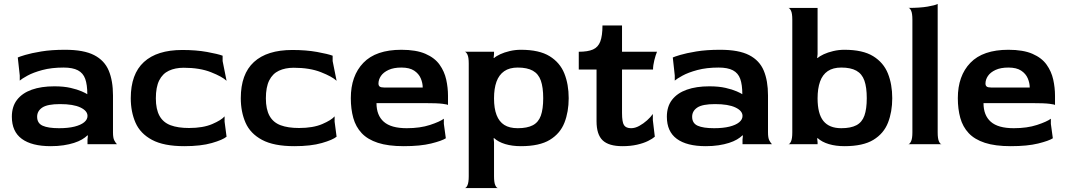

<svg xmlns="http://www.w3.org/2000/svg" viewBox="-20 -730 5401 972"><path d="M237 10Q141 10 90.5 -27Q40 -64 40 -139Q40 -191 66.5 -225Q93 -259 141 -276Q189 -293 255 -293Q303 -293 337.5 -285Q372 -277 393.5 -267.5Q415 -258 422 -253Q422 -301 411.5 -330.5Q401 -360 374.5 -374Q348 -388 302 -388Q241 -388 194.5 -375.5Q148 -363 119 -347Q90 -331 80 -322V-348L70 -439Q78 -443 108 -452Q138 -461 189 -469.5Q240 -478 310 -478Q404 -478 456.5 -451Q509 -424 530.5 -372.5Q552 -321 552 -247V-60Q552 -32 558.5 -19.5Q565 -7 572 0H423V-24L425 -43L423 -45Q412 -34 395 -24Q378 -14 354.5 -6.5Q331 1 301.5 5.5Q272 10 237 10ZM279 -81Q325 -81 357 -89Q389 -97 406 -111Q423 -125 423 -143Q423 -169 387 -186Q351 -203 284 -203Q220 -203 194 -185.5Q168 -168 168 -139Q168 -106 196 -93.5Q224 -81 279 -81Z M913 10Q809 10 749.5 -22Q690 -54 666 -109Q642 -164 642 -233Q642 -355 708.5 -416Q775 -477 903 -477Q973 -477 1028 -467Q1083 -457 1107 -448V-421L1127 -321Q1105 -342 1048 -364.5Q991 -387 910 -387Q867 -387 835 -372Q803 -357 786 -323Q769 -289 769 -232Q769 -177 787.5 -143.5Q806 -110 843.5 -96Q881 -82 937 -82Q1008 -82 1054.5 -102Q1101 -122 1117 -141V-114L1127 -38Q1108 -22 1052.5 -6Q997 10 913 10Z M1470 10Q1366 10 1306.5 -22Q1247 -54 1223 -109Q1199 -164 1199 -233Q1199 -355 1265.5 -416Q1332 -477 1460 -477Q1530 -477 1585 -467Q1640 -457 1664 -448V-421L1684 -321Q1662 -342 1605 -364.5Q1548 -387 1467 -387Q1424 -387 1392 -372Q1360 -357 1343 -323Q1326 -289 1326 -232Q1326 -177 1344.5 -143.5Q1363 -110 1400.5 -96Q1438 -82 1494 -82Q1565 -82 1611.5 -102Q1658 -122 1674 -141V-114L1684 -38Q1665 -22 1609.5 -6Q1554 10 1470 10Z M2024 10Q1945 10 1893 -7Q1841 -24 1811 -56Q1781 -88 1768.5 -133Q1756 -178 1756 -233Q1756 -346 1819.5 -412Q1883 -478 2012 -478Q2087 -478 2134 -457.5Q2181 -437 2205.5 -402.5Q2230 -368 2239 -327Q2248 -286 2248 -245V-198Q2248 -201 2220.5 -204.5Q2193 -208 2128 -208H1886Q1886 -146 1923 -113.5Q1960 -81 2039 -81Q2107 -81 2157 -97.5Q2207 -114 2227 -129V-103L2237 -30Q2217 -17 2162.5 -3.5Q2108 10 2024 10ZM1924 -287H2120Q2120 -310 2110 -333.5Q2100 -357 2076.5 -372.5Q2053 -388 2012 -388Q1973 -388 1947 -376Q1921 -364 1908.5 -345.5Q1896 -327 1896 -307Q1896 -297 1902 -292Q1908 -287 1924 -287Z M2333 222Q2340 222 2346.5 208Q2353 194 2353 162V-408Q2353 -440 2346.5 -453.5Q2340 -467 2333 -468H2481V-456L2479 -437L2481 -436Q2492 -446 2512.5 -455.5Q2533 -465 2560.5 -471.5Q2588 -478 2617 -478Q2710 -478 2762.5 -445.5Q2815 -413 2837 -358Q2859 -303 2859 -233Q2859 -164 2837.5 -109Q2816 -54 2763.5 -22Q2711 10 2617 10Q2573 10 2538 -0.5Q2503 -11 2481 -31L2479 -30L2481 -10V162Q2481 194 2487.5 208Q2494 222 2501 222ZM2601 -81Q2649 -81 2677.5 -96Q2706 -111 2718 -144.5Q2730 -178 2730 -233Q2730 -288 2718 -322Q2706 -356 2677.5 -372Q2649 -388 2601 -388Q2559 -388 2532.5 -369.5Q2506 -351 2493.5 -316.5Q2481 -282 2481 -232Q2481 -181 2494 -147.5Q2507 -114 2533 -97.5Q2559 -81 2601 -81Z M3131 10Q3062 10 3031 -19.5Q3000 -49 3000 -116V-378H2910V-468Q2956 -468 2982 -479.5Q3008 -491 3019 -520Q3030 -549 3030 -601H3129V-468H3306Q3299 -451 3292.5 -425Q3286 -399 3286 -378H3129V-158Q3129 -112 3139 -96.5Q3149 -81 3175 -81Q3195 -81 3216 -92.5Q3237 -104 3255.5 -120.5Q3274 -137 3285 -153V-122L3295 -38Q3284 -28 3261 -16.5Q3238 -5 3205 2.5Q3172 10 3131 10Z M3553 10Q3457 10 3406.5 -27Q3356 -64 3356 -139Q3356 -191 3382.5 -225Q3409 -259 3457 -276Q3505 -293 3571 -293Q3619 -293 3653.5 -285Q3688 -277 3709.5 -267.5Q3731 -258 3738 -253Q3738 -301 3727.5 -330.5Q3717 -360 3690.5 -374Q3664 -388 3618 -388Q3557 -388 3510.5 -375.5Q3464 -363 3435 -347Q3406 -331 3396 -322V-348L3386 -439Q3394 -443 3424 -452Q3454 -461 3505 -469.5Q3556 -478 3626 -478Q3720 -478 3772.5 -451Q3825 -424 3846.5 -372.5Q3868 -321 3868 -247V-60Q3868 -32 3874.5 -19.5Q3881 -7 3888 0H3739V-24L3741 -43L3739 -45Q3728 -34 3711 -24Q3694 -14 3670.5 -6.5Q3647 1 3617.5 5.5Q3588 10 3553 10ZM3595 -81Q3641 -81 3673 -89Q3705 -97 3722 -111Q3739 -125 3739 -143Q3739 -169 3703 -186Q3667 -203 3600 -203Q3536 -203 3510 -185.5Q3484 -168 3484 -139Q3484 -106 3512 -93.5Q3540 -81 3595 -81Z M4255 10Q4211 10 4176 -0.5Q4141 -11 4119 -31L4117 -29L4119 -10V0H3971Q3978 0 3984.5 -14Q3991 -28 3991 -60V-630Q3991 -662 3984.5 -675.5Q3978 -689 3971 -690H4119V-456L4117 -437L4119 -436Q4130 -446 4150.5 -455.5Q4171 -465 4198.5 -471.5Q4226 -478 4255 -478Q4348 -478 4400.5 -445.5Q4453 -413 4475 -358Q4497 -303 4497 -233Q4497 -164 4475.5 -109Q4454 -54 4401.5 -22Q4349 10 4255 10ZM4239 -81Q4287 -81 4315.5 -96Q4344 -111 4356 -144.5Q4368 -178 4368 -233Q4368 -288 4356 -322Q4344 -356 4315.5 -372Q4287 -388 4239 -388Q4197 -388 4170.5 -370Q4144 -352 4131.5 -317Q4119 -282 4119 -232Q4119 -154 4148.5 -117.5Q4178 -81 4239 -81Z M4578 0Q4585 0 4592 -14Q4599 -28 4599 -60V-630Q4599 -662 4592.5 -676Q4586 -690 4579 -690Q4637 -690 4675.5 -696.5Q4714 -703 4727 -710V-60Q4727 -28 4733.5 -14Q4740 0 4747 0Z M5097 10Q5018 10 4966 -7Q4914 -24 4884 -56Q4854 -88 4841.5 -133Q4829 -178 4829 -233Q4829 -346 4892.5 -412Q4956 -478 5085 -478Q5160 -478 5207 -457.5Q5254 -437 5278.5 -402.5Q5303 -368 5312 -327Q5321 -286 5321 -245V-198Q5321 -201 5293.5 -204.5Q5266 -208 5201 -208H4959Q4959 -146 4996 -113.5Q5033 -81 5112 -81Q5180 -81 5230 -97.5Q5280 -114 5300 -129V-103L5310 -30Q5290 -17 5235.5 -3.5Q5181 10 5097 10ZM4997 -287H5193Q5193 -310 5183 -333.5Q5173 -357 5149.5 -372.5Q5126 -388 5085 -388Q5046 -388 5020 -376Q4994 -364 4981.5 -345.5Q4969 -327 4969 -307Q4969 -297 4975 -292Q4981 -287 4997 -287Z"/></svg>

Font: Red Rose SemiBold
Style: Regular
Weight: 600
Designer: Jaikishan Patel
Version: Version 2.000